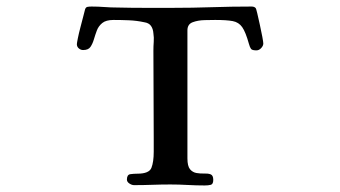

<svg xmlns="http://www.w3.org/2000/svg" viewBox="-20 -564 1040 587"><path d="M785 -431Q785 -424 778.5 -417Q772 -410 764 -410Q751 -410 747.5 -414.5Q744 -419 741 -430Q731 -466 720.5 -481Q710 -496 691.5 -499.5Q673 -503 638 -503Q626 -503 605.5 -502.5Q585 -502 569 -496Q553 -490 553 -471V-80Q553 -56 561 -46.5Q569 -37 581 -35Q593 -33 604.5 -33.5Q616 -34 624 -31Q632 -28 632 -14Q632 -1 624.5 1Q617 3 606 3Q580 3 553.5 1.5Q527 0 501 0Q473 0 445.5 1Q418 2 390 2Q383 2 375.5 -3Q368 -8 368 -15Q368 -30 378.5 -31.5Q389 -33 400 -33Q436 -33 443 -51Q450 -69 450 -100V-139Q450 -207 449.5 -274.5Q449 -342 449 -409Q449 -423 450 -436Q451 -449 449 -462Q448 -476 441.5 -485Q435 -494 421 -496Q398 -501 374 -502Q350 -503 327 -503Q304 -503 292.5 -493.5Q281 -484 276 -470.5Q271 -457 267 -443.5Q263 -430 256.5 -420.5Q250 -411 234 -411Q227 -411 221 -416Q215 -421 215 -429Q215 -432 218 -447Q221 -462 226 -481Q231 -500 235 -515.5Q239 -531 240 -535Q242 -542 247.5 -543Q253 -544 260 -544Q280 -544 299.5 -542.5Q319 -541 339 -541Q381 -540 423 -540Q465 -540 507 -540Q568 -540 628 -542Q688 -544 749 -544Q757 -544 761 -540Q763 -539 766.5 -523.5Q770 -508 774.5 -488Q779 -468 782 -451.5Q785 -435 785 -431Z"/></svg>

Font: Kaisei HarunoUmi Medium
Style: Regular
Weight: 500
Designer: Font-Kai, 金井和夫
Foundry: KAZUO KANAI
Version: Version 5.003